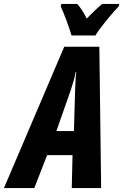

<svg xmlns="http://www.w3.org/2000/svg" viewBox="-81 -954 625 974"><path d="M403 -774Q420 -803 459 -850.5Q498 -898 522 -923L524 -934H438Q422 -922 402.5 -903Q383 -884 359 -860Q347 -884 334.5 -903Q322 -922 311 -934H230L227 -922Q241 -891 257 -848Q273 -805 282 -774ZM278 -497Q286 -522 292.5 -544Q299 -566 303 -589H306Q303 -564 302 -541.5Q301 -519 300 -495L294 -289H205ZM93 0 158 -167H287L283 0H432L423 -717H245L-61 0Z"/></svg>

Font: Noto Sans UI Condensed ExtraBold
Style: Italic
Weight: 800
Width: 3
Designer: Monotype Design Team
Foundry: Monotype Imaging Inc.
Version: 1.001